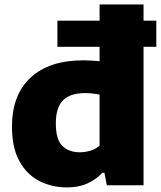

<svg xmlns="http://www.w3.org/2000/svg" viewBox="-20 -828 720 858"><path d="M279.5 9.5Q213 9.5 157 -18.5Q101 -46.5 67.2 -106.8Q33.5 -167 33.5 -262.5Q33.5 -404 116.8 -481.2Q200 -558.5 352.5 -558.5Q371.5 -558.5 390.2 -557.2Q409 -556 425 -554.5V-619H236.5V-735.5H425V-808H621.5V-735.5H678.5V-619H621.5V0H457.5L446.5 -56H437.5Q410.5 -26.5 371 -8.5Q331.5 9.5 279.5 9.5ZM336.5 -147.5Q360 -147.5 383.8 -154.5Q407.5 -161.5 425 -177.5V-405.5Q412 -408 394.8 -410Q377.5 -412 360 -412Q294 -412 261.8 -379.8Q229.5 -347.5 229.5 -276.5Q229.5 -204 258.8 -175.8Q288 -147.5 336.5 -147.5Z"/></svg>

Font: Encode Sans SmExp XBd
Style: Regular
Weight: 800
Width: 6
Designer: Multiple Designers
Foundry: Impallari Type
Version: Version 3.002; ttfautohint (v1.8.3) -l 8 -r 50 -G 200 -x 14 